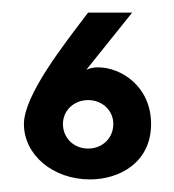

<svg xmlns="http://www.w3.org/2000/svg" viewBox="-20 -281 277 305"><path d="M80 -84C80 -106 98 -122 120 -122C142 -122 160 -106 160 -84C160 -62 143 -45 120 -45C97 -45 80 -62 80 -84ZM120 -261C82 -211 18 -130 18 -84C18 -35 64 4 123 4C170 4 220 -23 220 -84C220 -144 172 -174 136 -174C124 -174 117 -170 117 -170L190 -261Z"/></svg>

Font: Hussar Tani
Style: Dwa
Weight: 700
Foundry: Cannot Into Space Fonts
Version: Version 0.92